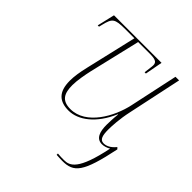

<svg xmlns="http://www.w3.org/2000/svg" viewBox="-204 -679 1051 1051"><g transform="rotate(45 321.0 -154.0)"><path d="M442 228C531 228 565 191 611 -30L602 -39C576 -7 552 0 534 0C506 0 499 -27 499 -72C499 -98 502 -157 516 -221L583 -536H555L495 -256C472 -148 394 -4 273 -4C206 -4 188 -42 188 -105C188 -141 198 -195 206 -230L276 -526H367C419 -526 428 -514 424 -483L418 -434H428L447 -536H79L55 -434H65L70 -454C85 -516 95 -526 175 -526H247L178 -230C167 -183 161 -146 161 -112C161 -23 203 9 272 9C345 9 427 -50 477 -168H479C475 -137 474 -94 474 -83C474 -31 487 10 531 10C548 10 565 4 580 -5C538 200 490 218 446 218C432 218 414 218 397 216V226C414 227 427 228 442 228Z"/></g></svg>

Font: Noto Serif Display Thin
Style: Italic
Weight: 100
Italic angle: -12°
Designer: Monotype Design Team
Foundry: Monotype Imaging Inc.
Version: Version 2.009